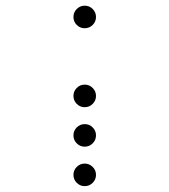

<svg xmlns="http://www.w3.org/2000/svg" viewBox="-20 -674 587 665"><path d="M312.5 -615.2Q312.5 -599.1 301 -587.6Q289.6 -576.2 273.4 -576.2Q257.3 -576.2 245.8 -587.6Q234.4 -599.1 234.4 -615.2Q234.4 -631.3 245.8 -642.8Q257.3 -654.3 273.4 -654.3Q289.6 -654.3 301 -642.8Q312.5 -631.3 312.5 -615.2ZM312.5 -341.8Q312.5 -325.7 301 -314.2Q289.6 -302.7 273.4 -302.7Q257.3 -302.7 245.8 -314.2Q234.4 -325.7 234.4 -341.8Q234.4 -357.9 245.8 -369.4Q257.3 -380.9 273.4 -380.9Q289.6 -380.9 301 -369.4Q312.5 -357.9 312.5 -341.8ZM312.5 -205.1Q312.5 -189 301 -177.5Q289.6 -166 273.4 -166Q257.3 -166 245.8 -177.5Q234.4 -189 234.4 -205.1Q234.4 -221.2 245.8 -232.7Q257.3 -244.1 273.4 -244.1Q289.6 -244.1 301 -232.7Q312.5 -221.2 312.5 -205.1ZM312.5 -68.4Q312.5 -52.2 301 -40.8Q289.6 -29.3 273.4 -29.3Q257.3 -29.3 245.8 -40.8Q234.4 -52.2 234.4 -68.4Q234.4 -84.5 245.8 -95.9Q257.3 -107.4 273.4 -107.4Q289.6 -107.4 301 -95.9Q312.5 -84.5 312.5 -68.4Z"/></svg>

Font: DatDot Light
Style: Regular
Weight: 300
Designer: GGBot
Version: 1.00